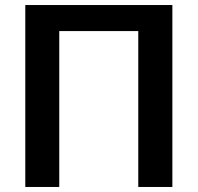

<svg xmlns="http://www.w3.org/2000/svg" viewBox="-20 -743 786 763"><path d="M665 0H529.5V-619.5H215.5V0H80.5V-723H665Z"/></svg>

Font: Lato
Style: Bold
Weight: 700
Designer: Lukasz Dziedzic
Foundry: tyPoland Lukasz Dziedzic
Version: Version 2.007; 2014-02-27